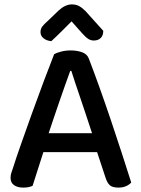

<svg xmlns="http://www.w3.org/2000/svg" viewBox="-20 -843 642 872"><path d="M305 -746Q286 -727 262.5 -703.5Q239 -680 213 -656Q192 -658 178 -669Q164 -680 164 -697Q164 -712 172 -722.5Q180 -733 196 -747L247 -796Q277 -823 306 -823Q325 -823 339 -815.5Q353 -808 368 -793L449 -703Q449 -682 437.5 -670.5Q426 -659 406 -659Q392 -659 380.5 -666.5Q369 -674 352 -693ZM421 -152H177L128 1Q119 5 109 7Q99 9 85 9Q60 9 44 -2Q28 -13 28 -35Q28 -46 31 -56.5Q34 -67 39 -80Q52 -122 75.5 -188.5Q99 -255 125.5 -329Q152 -403 179 -474.5Q206 -546 226 -597Q236 -603 257 -608.5Q278 -614 300 -614Q329 -614 352 -606Q375 -598 383 -578Q405 -521 431 -448.5Q457 -376 483 -299Q509 -222 533 -148Q557 -74 576 -14Q567 -4 552.5 2.5Q538 9 518 9Q491 9 479 -1.5Q467 -12 459 -37ZM299 -521Q289 -494 277 -460Q265 -426 252 -388.5Q239 -351 226 -312.5Q213 -274 201 -238H398Q385 -278 371.5 -318.5Q358 -359 345.5 -396Q333 -433 322 -465.5Q311 -498 304 -521Z"/></svg>

Font: Baloo Bhaina 2 Medium
Style: Regular
Weight: 500
Designer: Yesha Goshar, Manish Minz, Shuchita Grover and Ek Type
Foundry: Ek Type
Version: Version 1.640;hotconv 1.0.111;makeotfexe 2.5.65597; ttfautoh